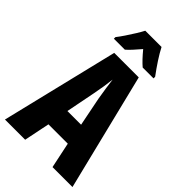

<svg xmlns="http://www.w3.org/2000/svg" viewBox="-277 -1016 1102 1102"><g transform="rotate(45 274.0 -465.0)"><path d="M386 0 353 -157H196L164 0H0L173 -714H372L548 0ZM295 -464Q289 -501 283.5 -536Q278 -571 275 -599Q269 -542 254 -466L219 -288H330ZM341 -930Q358 -897 382.5 -859.5Q407 -822 436 -783V-770H348Q317 -796 275 -847Q254 -822 235.5 -802Q217 -782 203 -770H114V-783Q129 -802 147.5 -829.5Q166 -857 183 -884.5Q200 -912 209 -930Z"/></g></svg>

Font: Noto Sans Arabic ExtCond ExtBd
Style: Regular
Weight: 800
Width: 2
Designer: Monotype Design Team, Nadine Chahine, Nizar Qandah and Khaled Hosny
Foundry: Monotype Imaging Inc.
Version: Version 2.012; ttfautohint (v1.8.4.7-5d5b)